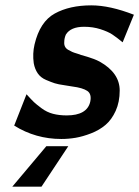

<svg xmlns="http://www.w3.org/2000/svg" viewBox="-20 -507 520 717"><path d="M33 -38 79 -155Q98 -134 107 -125.5Q116 -117 135.5 -102.5Q155 -88 178 -82Q201 -76 229 -76Q305 -76 317 -127Q323 -156 306 -167.5Q289 -179 250 -184Q247 -185 222 -188.5Q197 -192 184.5 -196Q172 -200 152 -208.5Q132 -217 121 -233Q110 -249 106 -271Q101 -307 109 -341Q129 -426 184.5 -456.5Q240 -487 321 -487Q390 -487 480 -452L438 -349Q415 -368 399 -378.5Q383 -389 355 -398Q327 -407 294 -407Q244 -407 226 -378Q220 -364 220 -351Q219 -341 222.5 -333.5Q226 -326 234.5 -321Q243 -316 250 -313Q257 -310 267.5 -307Q278 -304 280 -303L281 -302H282L306 -295Q333 -287 352 -277Q427 -235 427 -169Q427 -126 412 -93Q397 -60 374 -40.5Q351 -21 320 -9Q289 3 262.5 7.5Q236 12 209 12Q113 12 33 -38ZM26 190 153 39H235L135 190Z"/></svg>

Font: Coval
Style: ExtraBold Italic
Weight: 800
Foundry: Context Ltd
Version: Version 001.000